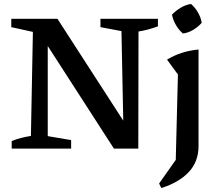

<svg xmlns="http://www.w3.org/2000/svg" viewBox="-20 -750 1097 969"><path d="M487 -655H777V-617Q752 -608 728.5 -601.5Q705 -595 679 -591L678 0H555L195 -558L221 -565V-63L339 -43V0H39V-38Q63 -48 87 -54Q111 -60 136 -64L146 -589L37 -613V-655H270L628 -101L603 -93L593 -593L487 -613ZM794 199 783 176 867 57 878 -374 823 -449Q859 -471 898.5 -483.5Q938 -496 982 -500V-13Q982 66 932.5 118.5Q883 171 794 199ZM944 -730Q965 -712 979.5 -686.5Q994 -661 998 -635Q981 -615 955.5 -599.5Q930 -584 903 -581Q883 -598 868 -623.5Q853 -649 848 -676Q867 -696 892 -711Q917 -726 944 -730Z"/></svg>

Font: Piazzolla 24pt SemiBold
Style: Regular
Weight: 600
Designer: Juan Pablo del Peral
Foundry: Huerta Tipografica
Version: Version 2.005